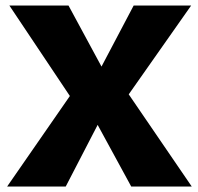

<svg xmlns="http://www.w3.org/2000/svg" viewBox="-20 -678 721 698"><path d="M6 0 234 -329 14 -658H229L349 -436L466 -658H675L448 -335L677 0H457L335 -224L219 0Z"/></svg>

Font: Ysabeau SC Black
Style: Regular
Weight: 900
Designer: Christian Thalmann (Catharsis Fonts)
Version: Version 2.001;gftools[0.9.30]; featfreeze: smcp